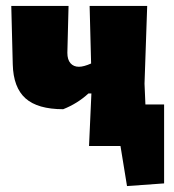

<svg xmlns="http://www.w3.org/2000/svg" viewBox="-20 -492 588 647"><path d="M533 -140V126L408 135L386 0H280L288 -177H278Q241 -143 193 -124Q107 -124 66 -160.5Q25 -197 23 -275L18 -472H211L207 -314Q207 -291 217.5 -279Q228 -267 246 -267Q262 -267 287 -278L282 -472H476L467 -210L470 -140Z"/></svg>

Font: Luna Sans Black
Style: Regular
Weight: 900
Designer: Juan Pablo del Peral
Foundry: Huerta Tipografica
Version: Version 2.001; ttfautohint (v1.5)